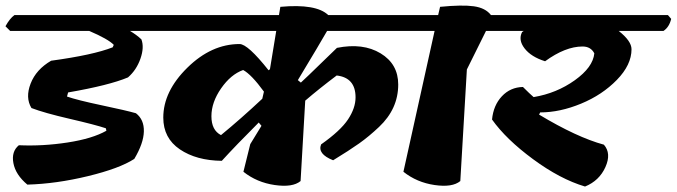

<svg xmlns="http://www.w3.org/2000/svg" viewBox="-41 -680 2474 702"><path d="M683 -625 695 -611Q688 -581 667 -567H434Q458 -553 476 -536Q487 -507 472.5 -465.5Q458 -424 427 -397Q358 -368 208 -342L204 -327Q241 -314 331 -295Q421 -276 456 -266Q486 -243 485 -199.5Q484 -156 450 -99Q396 -64 280.5 -36Q165 -8 59 -5Q16 -41 8 -83.5Q0 -126 28 -149Q115 -145 206 -159Q297 -173 348 -202L346 -211Q307 -224 214 -245.5Q121 -267 74 -285Q51 -323 71 -374.5Q91 -426 146 -458Q300 -479 371 -507L375 -516Q355 -537 285 -567H-4L-21 -584Q-5 -613 12 -625Z M835 -519Q865 -519 941 -423L946 -427L969 -567H523L505 -584Q520 -612 539 -625H979L984 -655Q1115 -667 1159 -625H1565L1577 -611Q1570 -581 1549 -567H1155Q1130 -523 1048 -387L1059 -378Q1084 -401 1130 -446Q1176 -491 1191 -505Q1286 -524 1350.5 -485Q1415 -446 1415 -371Q1415 -282 1345 -216Q1308 -181 1272 -155.5Q1236 -130 1177 -94Q1119 -117 1133 -152Q1204 -202 1231.5 -243.5Q1259 -285 1259 -324Q1259 -396 1190 -404Q1125 -355 1075 -312L1058 -18Q1029 6 963.5 -3.5Q898 -13 849 -52L874 -153L915 -220L905 -232Q821 -148 770 -92Q677 -93 616.5 -134Q556 -175 556 -250Q556 -346 644 -432.5Q732 -519 835 -519ZM767 -186Q840 -246 918 -319L924 -345Q878 -408 848 -424Q803 -408 767.5 -357Q732 -306 732 -255Q732 -204 767 -186Z M1889 -625 1901 -611Q1894 -581 1873 -567H1736L1666 -426L1642 -18Q1613 6 1548 -3.5Q1483 -13 1434 -52L1548 -567H1417L1399 -584Q1414 -612 1433 -625H1561L1568 -655Q1649 -663 1691.5 -657Q1734 -651 1754 -625Z M2268 -500Q2268 -443 2214.5 -388Q2161 -333 2083.5 -301Q2006 -269 1934 -269L1930 -261Q2068 -178 2167 -151Q2195 -119 2172.5 -69Q2150 -19 2098 2Q2007 -25 1908 -98Q1809 -171 1758 -243Q1763 -295 1794 -328Q1825 -361 1871 -362Q1896 -337 1910 -325Q1994 -339 2060.5 -386.5Q2127 -434 2132 -485Q2119 -510 2089 -510Q2026 -510 1952 -456Q1901 -472 1877 -503Q1853 -534 1868 -563L1874 -567H1741L1724 -584Q1740 -613 1757 -625H2401L2413 -611Q2406 -581 2385 -567H2221Q2268 -530 2268 -500Z"/></svg>

Font: Tillana
Style: Bold
Weight: 700
Designer: Lipi Raval (Devanagari, Latin), Jonny Pinhorn (Latin)
Foundry: Indian Type Foundry
Version: Version 2.002;PS 1.0;hotconv 1.0.79;makeotf.lib2.5.61930; tt